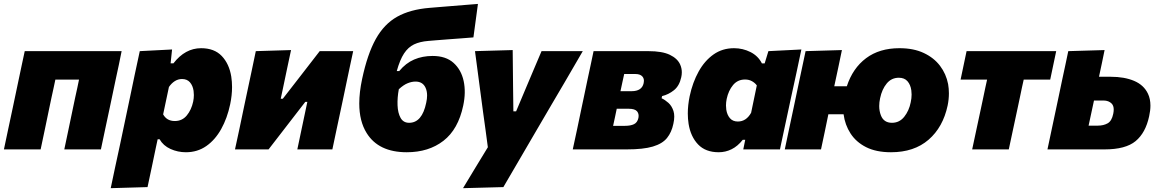

<svg xmlns="http://www.w3.org/2000/svg" viewBox="-27 -761 5912 978"><path d="M-7 0Q4 -52.5 14.5 -102Q25 -151.5 38.5 -214.5L49 -264.5Q60 -317 68.5 -357.2Q77 -397.5 84.2 -431.5Q91.5 -465.5 99 -500.5H592.5Q585.5 -465.5 578.5 -431.5Q571 -397.5 562.5 -357.2Q554 -317 543 -264.5L532.5 -214.5Q519 -151.5 508.5 -102Q498 -52.5 487 0H300.5Q311.5 -52.5 322 -102Q332.5 -151.5 345.5 -214.5L356 -264.5Q362 -291 366.8 -313.5Q371.5 -336 375.5 -355.5H255Q251 -336 246.2 -313.8Q241.5 -291.5 235.5 -265L225 -215Q212 -151.5 201.5 -102Q191 -52.5 180 0Z M537 197.5Q548 144.5 559.2 92.2Q570.5 40 584 -22.5L635 -264.5Q646.5 -321 659 -379.5Q671.5 -438 685 -500.5L849.5 -509L842 -438.5H856.5Q916 -515.5 997.5 -515.5Q1064.5 -515.5 1102.5 -475.8Q1140.5 -436 1151 -371Q1155 -345 1155 -317.5Q1155 -275.5 1145.5 -230Q1130.5 -159 1099.8 -103.8Q1069 -48.5 1023.8 -17Q978.5 14.5 920 14.5Q878.5 14.5 841.5 -2.2Q804.5 -19 786 -51.5H776L767.5 -12Q756 42.5 746 91Q736 139.5 724.5 192ZM863.5 -144.5Q901 -144.5 924.5 -173Q948 -201.5 957 -243.5Q960.5 -260.5 960.5 -277Q960.5 -288 959 -298.5Q955 -325 940.5 -341.8Q926 -358.5 900 -358.5Q880.5 -358.5 863.5 -347.8Q846.5 -337 833.5 -318L804 -178.5Q822.5 -144.5 863.5 -144.5Z M1170 0Q1181.5 -52.5 1192 -102Q1202 -151 1215.5 -214.5L1226 -264Q1243 -343 1254 -395.5Q1265 -448 1276 -500.5L1455.5 -506Q1445.5 -459.5 1436 -414.5Q1426.5 -369.5 1412.5 -302.5L1403 -258H1413.5L1497 -365.5Q1548.5 -431.5 1601.5 -500.5H1772Q1764.5 -465.5 1757.2 -431.5Q1750 -397.5 1741.5 -357.2Q1733 -317 1722 -264L1711.5 -214.5Q1698 -151.5 1687.5 -102Q1677 -52 1666 0H1487.5Q1498 -49.5 1507.5 -95Q1517 -140 1529 -197L1538.5 -242H1528L1448 -138.5Q1421.5 -104 1394.5 -69.2Q1367.5 -34.5 1341 0Z M2045 14.5Q1901 14.5 1840.5 -83.5Q1803 -143.5 1803 -234Q1803 -290.5 1817.5 -358.5Q1844.5 -485.5 1887 -562Q1929.5 -638.5 1996 -675.8Q2062.5 -713 2161.5 -721Q2173.5 -722 2203.5 -724.5Q2233 -726.5 2271 -730Q2308.5 -733 2345 -736Q2381.5 -739 2407.5 -741L2384.5 -570.5Q2360.5 -568.5 2325.2 -565.8Q2290 -563 2253.5 -560.5Q2217 -557.5 2190 -555.5Q2162.5 -553 2154.5 -552.5Q2111.5 -549 2081.8 -534.8Q2052 -520.5 2031 -488.5Q2010 -456.5 1994 -399H2006.5Q2040 -439.5 2082.5 -457.8Q2125 -476 2176.5 -476Q2244 -476 2283.2 -440.8Q2322.5 -405.5 2334.8 -348Q2347 -290.5 2332.5 -223Q2307 -102 2231.8 -43.8Q2156.5 14.5 2045 14.5ZM2089.5 -345.5Q2070.5 -345.5 2049.8 -337.2Q2029 -329 2004.5 -306.5Q1996.5 -264 1998 -224.8Q1999.5 -185.5 2013.5 -160.5Q2027.5 -135.5 2057 -135.5Q2123 -135.5 2144 -237.5Q2148.5 -257.5 2148.5 -274.5Q2148.5 -298 2140 -315.5Q2125.5 -345.5 2089.5 -345.5Z M2331.5 197.5Q2362 147 2394.5 93.2Q2427 39.5 2458 -11Q2452 -56 2446 -101Q2439.5 -146 2433.5 -191L2421.5 -281.5Q2414.5 -335 2407 -391Q2399.5 -446.5 2392.5 -500.5L2584.5 -506Q2585 -457 2585.5 -410.5Q2586 -363.5 2586.5 -315L2588 -194H2602L2652.5 -314Q2673 -362 2692 -407.5Q2711 -452.5 2731.5 -500.5H2941.5Q2918 -460 2896.5 -423Q2874.5 -385.5 2848.5 -340.5Q2822 -295.5 2785 -232.5L2702.5 -91.5Q2647 3.5 2608 70.5Q2569 137.5 2537 192Z M2890.5 0Q2902 -52.5 2912.5 -102Q2922.5 -151 2936 -214.5L2946.5 -264Q2957.5 -317 2966 -357Q2974.5 -397 2982 -431.5Q2989 -465.5 2996.5 -500.5H3276Q3346 -500.5 3385 -481.8Q3424 -463 3437.5 -432.5Q3446 -413.5 3446 -392.5Q3446 -380 3443 -367Q3433.5 -323.5 3406 -301.5Q3378.5 -279.5 3345.5 -271.5L3343 -260.5Q3360.5 -252.5 3377.8 -237Q3395 -221.5 3403.5 -195.5Q3407.5 -183 3407.5 -167Q3407.5 -150.5 3403 -130.5Q3394 -87 3370.5 -58Q3347 -29 3298.5 -14.5Q3250 0 3165.5 0ZM3152.5 -384Q3147.5 -361.5 3143 -340.8Q3138.5 -320 3133.5 -296.5H3190Q3242.5 -296.5 3251.5 -337Q3253 -343 3253 -349Q3253 -362.5 3245 -371.5Q3234 -384 3209.5 -384ZM3096 -120H3156Q3185 -120 3202.5 -128.5Q3220 -137 3225 -160.5Q3226 -166 3226 -170.5Q3226 -184 3218 -194Q3206.5 -207 3176.5 -207H3114.5Q3109.5 -181.5 3105 -161.5Q3100.5 -141 3096 -120Z M3759 0Q3760.5 -6 3761.5 -12L3769 -49H3756.5Q3730.5 -16 3699.5 -0.8Q3668.5 14.5 3634 14.5Q3567 14.5 3529 -25.2Q3491 -65 3480.5 -130Q3476.5 -156 3476.5 -183Q3476.5 -225 3486 -271Q3501 -341.5 3531.8 -396.8Q3562.5 -452 3607.8 -483.8Q3653 -515.5 3712 -515.5Q3756.5 -515.5 3795.8 -495.8Q3835 -476 3854 -438H3868L3887 -500.5L4055 -509Q4041.5 -446 4029 -386Q4016 -325.5 4002.5 -264.5L3950.5 -22Q3948 -11 3946 0ZM3731.5 -142Q3774 -142 3799 -186.5L3828 -326Q3818.5 -339 3803.2 -347.5Q3788 -356 3768 -356Q3730.5 -356 3707 -327.8Q3683.5 -299.5 3674.5 -257Q3671 -240 3671 -223.5Q3671 -213 3672.5 -202.5Q3676.5 -176 3691 -159Q3705.5 -142 3731.5 -142Z M3970.5 0Q3981.5 -52.5 3992 -102Q4002.5 -151.5 4016 -214.5L4026.5 -264.5Q4037.5 -317 4046 -357.2Q4054.5 -397.5 4061.8 -431.5Q4069 -465.5 4076.5 -500.5L4261.5 -506Q4252.5 -462 4243.5 -419.5Q4234.5 -377 4222.5 -321.5H4286.5Q4316.5 -413.5 4384.5 -464.5Q4452.5 -515.5 4554.5 -515.5Q4626.5 -515.5 4678.2 -491.2Q4730 -467 4761.2 -425.8Q4792.5 -384.5 4802.5 -332.5Q4806.5 -309.5 4806.5 -285.5Q4806.5 -255 4800 -223.5Q4776.5 -113 4702.8 -49.2Q4629 14.5 4511.5 14.5Q4436.5 14.5 4385.2 -11.2Q4334 -37 4305.5 -81Q4277 -125 4270 -179H4192.5Q4182 -129 4173.5 -87Q4164.5 -45 4155 0ZM4516.5 -135.5Q4554.5 -135.5 4579 -166.2Q4603.5 -197 4612 -240Q4616.5 -260.5 4616.5 -279.5Q4616.5 -290.5 4615 -301Q4611 -329.5 4595.5 -347.2Q4580 -365 4551.5 -365Q4514 -365 4489.8 -335.8Q4465.5 -306.5 4456 -260.5Q4451.5 -239.5 4451.5 -221Q4451.5 -195.5 4460 -173.5Q4474.5 -135.5 4516.5 -135.5Z M4925 0Q4936.5 -53.5 4947 -103Q4957.5 -152 4971 -215L4981.5 -264.5Q4987 -291 4991.8 -313.5Q4996.5 -336 5001 -355.5H4866L4896.5 -500.5H5353L5322.5 -355.5H5187.5Q5183 -336 5178.2 -313.5Q5173.5 -291 5168 -264.5L5157.5 -215Q5144 -152 5133.5 -103Q5123 -53.5 5111.5 0Z M5308.5 0Q5319.5 -52 5330 -101.5Q5340.5 -151 5354 -214.5L5364.5 -264Q5375.5 -317 5384 -357Q5392.5 -397 5400 -431.5Q5407 -465.5 5414.5 -500.5L5599.5 -506Q5592.5 -471 5585.5 -438Q5578.5 -405 5571 -370H5630.5Q5700.5 -370 5750 -349Q5799.5 -328 5820.5 -283.5Q5833 -257.5 5833 -223Q5833 -198 5826.5 -169Q5808.5 -84.5 5757.5 -42.2Q5706.5 0 5599.5 0ZM5518 -121H5564.5Q5594 -121 5615 -132.8Q5636 -144.5 5643.5 -181Q5646 -193 5646 -203Q5646 -222 5636 -233Q5620.5 -249 5594 -249H5545.5Q5538.5 -217 5532 -186Q5525.5 -155 5518 -121Z"/></svg>

Font: Heraclito ExtraBold
Style: Italic
Weight: 800
Italic angle: -12°
Designer: Kostas Bartsokas (font) & Cristiano Sobral (main changes)
Foundry: Kostas Bartsokas (font) & Cristiano Sobral (main changes)
Version: Version 1.00;July 8, 2020;FontCreator 13.0.0.2655 64-bit